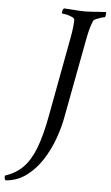

<svg xmlns="http://www.w3.org/2000/svg" viewBox="-137 -682 546 947"><g transform="rotate(5 136.0 -208.0)"><path d="M-72.3 227.5Q-79.1 218.8 -78.1 210L-77.1 204.1Q-23.4 186.5 11.7 150.4Q46.9 114.3 70.8 51.8Q94.7 -10.7 112.3 -106.4L185.5 -500Q191.4 -531.2 193.8 -553.7Q196.3 -576.2 196.3 -589.8Q196.3 -597.7 184.6 -603.5Q172.9 -609.4 158.2 -612.8Q143.6 -616.2 134.8 -616.2Q132.8 -616.2 132.8 -621.1Q132.8 -634.8 140.6 -642.6Q148.4 -642.6 167.5 -641.1Q186.5 -639.6 208.5 -638.2Q230.5 -636.7 246.1 -636.7Q256.8 -636.7 278.3 -638.2Q299.8 -639.6 320.8 -641.1Q341.8 -642.6 349.6 -642.6V-639.6Q349.6 -616.2 342.8 -616.2Q337.9 -616.2 325.7 -612.3Q313.5 -608.4 302.2 -603.5Q291 -598.6 289.1 -593.8Q281.2 -575.2 274.9 -552.7Q268.6 -530.3 263.7 -502.9L190.4 -113.3Q180.7 -57.6 159.7 0Q138.7 57.6 106.4 107.4Q74.2 157.2 29.8 189.9Q-14.6 222.7 -72.3 227.5Z"/></g></svg>

Font: Crimson Text
Style: Italic
Weight: 400
Italic angle: -11°
Designer: Sebastian Kosch
Foundry: Sebastian Kosch
Version: Version 1.100; ttfautohint (v1.8.4)